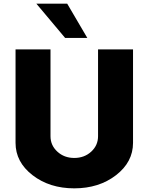

<svg xmlns="http://www.w3.org/2000/svg" viewBox="-20 -1020 812 1050"><path d="M457.5 -812.5H336.2L178.8 -1000H347.5ZM65 -238.8V-750H256.2V-275Q256.2 -225 293.8 -190.6Q331.2 -156.2 386.2 -156.2Q441.2 -156.2 478.8 -190.6Q516.2 -225 516.2 -275V-750H707.5V-238.8Q707.5 -133.8 614.4 -61.9Q521.2 10 386.2 10Q251.2 10 158.1 -61.9Q65 -133.8 65 -238.8Z"/></svg>

Font: Now Alt Black
Style: Regular
Weight: 900
Designer: Alfredo Marco Pradil
Foundry: Alfredo Marco Pradil
Version: Version 1.002;PS 001.002;hotconv 1.0.88;makeotf.lib2.5.64775